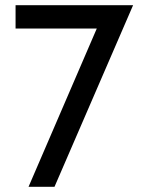

<svg xmlns="http://www.w3.org/2000/svg" viewBox="-20 -720 543 740"><path d="M493 -700 190 0H90L353 -610H40V-700Z"/></svg>

Font: Cabin
Style: Regular
Weight: 400
Designer: Pablo Impallari
Foundry: Pablo Impallari. http://www.impallari.com Igino Marini. http://www.ikern.com
Version: Version 2.001